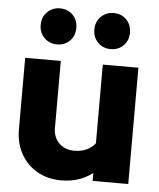

<svg xmlns="http://www.w3.org/2000/svg" viewBox="-54 -813 720 870"><g transform="rotate(5 305.5 -378.0)"><path d="M257 10Q195 10 147.5 -17Q100 -44 73 -92.5Q46 -141 46 -203V-529H208V-225Q208 -182 234.5 -155.5Q261 -129 304 -129Q365 -129 399 -171V-529H561V0H399V-36Q339 10 257 10ZM184 -602Q150 -602 126.5 -625Q103 -648 103 -684Q103 -720 126.5 -743Q150 -766 184 -766Q219 -766 242 -743Q265 -720 265 -684Q265 -648 242 -625Q219 -602 184 -602ZM428 -602Q394 -602 370.5 -625Q347 -648 347 -684Q347 -720 370.5 -743Q394 -766 428 -766Q463 -766 486 -743Q509 -720 509 -684Q509 -648 486 -625Q463 -602 428 -602Z"/></g></svg>

Font: Red Hat Display Black
Style: Regular
Weight: 900
Designer: Pentagram, MCKL
Foundry: Pentagram, MCKL
Version: Version 1.023; ttfautohint (v1.8.3)